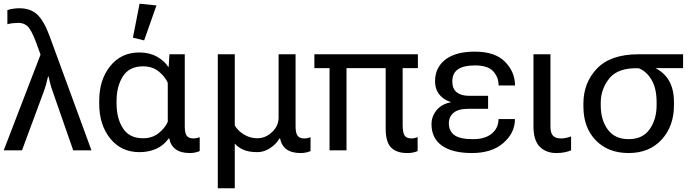

<svg xmlns="http://www.w3.org/2000/svg" viewBox="-20 -804 3698 1027"><path d="M0 0 196.8 -511.7 186 -542Q157.7 -623.5 136.7 -652.6Q115.7 -681.6 77.6 -681.6Q64.9 -681.6 48.6 -679.9Q32.2 -678.2 19.5 -674.3V-750Q33.2 -754.9 50 -757.3Q66.9 -759.8 84 -759.8Q144.5 -759.8 180.4 -725.1Q216.3 -690.4 245.1 -611.3L469.2 0H371.6L263.2 -311Q253.4 -338.4 249.5 -354Q245.6 -369.6 239.7 -394.5H236.8Q231.4 -370.6 226.1 -351.1Q220.7 -331.5 212.9 -311L97.7 0Z M725.6 9.8Q627.9 9.8 569.3 -63.5Q510.7 -136.7 510.7 -249V-264.6Q510.7 -377 569.3 -450.2Q627.9 -523.4 725.6 -523.4Q779.3 -523.4 819.8 -500.7Q860.4 -478 879.4 -446.8H882.3L886.2 -513.7H968.3V-127.9Q968.3 -91.3 979.2 -77.4Q990.2 -63.5 1014.6 -63.5Q1022 -63.5 1031 -65.2Q1040 -66.9 1048.3 -70.3V3.9Q1039.1 8.3 1025.1 11.5Q1011.2 14.6 994.6 14.6Q947.3 14.6 919.7 -5.6Q892.1 -25.9 885.3 -63.5H882.3Q855.5 -25.9 815.7 -8.1Q775.9 9.8 725.6 9.8ZM745.1 -64.5Q793.9 -64.5 828.1 -91.3Q862.3 -118.2 877.4 -152.3V-361.3Q861.3 -396.5 827.6 -422.9Q793.9 -449.2 745.1 -449.2Q671.9 -449.2 637.7 -396Q603.5 -342.8 603.5 -264.6V-249Q603.5 -170.9 637.7 -117.7Q671.9 -64.5 745.1 -64.5ZM751 -587.9 690.9 -602.5 726.6 -784.2 816.9 -774.9Z M1145 203.1V-513.7H1235.8V-132.8Q1253.4 -103 1286.1 -83.7Q1318.8 -64.5 1356 -64.5Q1400.9 -64.5 1435.5 -97.7Q1470.2 -130.9 1470.2 -174.3V-513.7H1561V-127.9Q1561 -91.3 1572.3 -77.4Q1583.5 -63.5 1605.5 -63.5Q1615.2 -63.5 1624 -65.2Q1632.8 -66.9 1641.1 -70.3V3.9Q1631.8 8.3 1618.4 11.5Q1605 14.6 1587.4 14.6Q1539.1 14.6 1512 -5.9Q1484.9 -26.4 1478 -63.5H1475.1Q1457.5 -33.2 1424.8 -11.7Q1392.1 9.8 1356.9 9.8Q1310.5 9.8 1281.7 -3.2Q1252.9 -16.1 1235.8 -36.1V203.1Z M1661.6 -439.5V-513.7H2215.3V-439.5ZM1742.7 0V-474.1H1833.5V0ZM2157.7 14.6Q2101.6 14.6 2072.3 -14.4Q2043 -43.5 2043 -117.2V-474.1H2133.8V-136.2Q2133.8 -95.7 2143.8 -79.6Q2153.8 -63.5 2181.2 -63.5Q2188 -63.5 2198.2 -65.7Q2208.5 -67.9 2213.9 -70.3V3.9Q2205.1 8.3 2190.7 11.5Q2176.3 14.6 2157.7 14.6Z M2504.9 14.6Q2399.4 14.6 2343.8 -25.1Q2288.1 -64.9 2288.1 -139.6Q2288.1 -185.5 2320.6 -220.7Q2353 -255.9 2423.3 -261.7V-251Q2367.7 -259.3 2337.4 -290.3Q2307.1 -321.3 2307.1 -369.1Q2307.1 -442.4 2362.1 -485.1Q2417 -527.8 2519.5 -527.8Q2628.4 -527.8 2681.6 -473.4Q2734.9 -418.9 2734.9 -346.7H2647Q2647 -391.1 2618.2 -422.6Q2589.4 -454.1 2519.5 -454.1Q2460.4 -454.1 2429.9 -433.3Q2399.4 -412.6 2399.4 -368.7Q2399.4 -329.1 2423.1 -310.3Q2446.8 -291.5 2488.3 -291.5H2590.8V-222.2H2488.3Q2430.2 -222.2 2405.5 -200.2Q2380.9 -178.2 2380.9 -144.5Q2380.9 -103.5 2410.4 -81.5Q2439.9 -59.6 2509.8 -59.6Q2575.2 -59.6 2610.8 -89.6Q2646.5 -119.6 2646.5 -167H2734.4Q2734.4 -93.3 2672.6 -39.3Q2610.8 14.6 2504.9 14.6Z M2956.5 14.6Q2900.4 14.6 2866.9 -19.5Q2833.5 -53.7 2833.5 -127V-513.7H2924.3V-127Q2924.3 -92.8 2938 -78.1Q2951.7 -63.5 2981 -63.5Q2994.6 -63.5 3007.8 -66.4Q3021 -69.3 3034.7 -74.2V0Q3022 5.9 3001.5 10.3Q2981 14.6 2956.5 14.6Z M3342.8 14.6Q3232.4 14.6 3166.5 -53.7Q3100.6 -122.1 3100.6 -234.9V-250Q3100.6 -361.3 3173.3 -437.5Q3246.1 -513.7 3396 -513.7H3633.8V-439.5H3472.2V-445.8Q3527.3 -422.9 3556.2 -376.2Q3585 -329.6 3585 -256.8V-241.7Q3585 -128.9 3519 -57.1Q3453.1 14.6 3342.8 14.6ZM3342.8 -59.6Q3417 -59.6 3454.6 -112.1Q3492.2 -164.6 3492.2 -241.7V-256.8Q3492.2 -331.1 3465.3 -376.7Q3438.5 -422.4 3396.5 -439Q3285.6 -442.4 3239.5 -385Q3193.4 -327.6 3193.4 -254.9V-239.7Q3193.4 -162.6 3231 -111.1Q3268.6 -59.6 3342.8 -59.6Z"/></svg>

Font: RobotoFlex
Style: Regular
Weight: 400
Designer: Berlow after Robertson
Foundry: Google
Version: Version 2.136